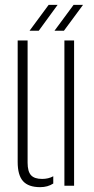

<svg xmlns="http://www.w3.org/2000/svg" viewBox="-20 -767 388 793"><path d="M53 -98V-600H94V-95Q94 -59 108 -43.5Q122 -28 154 -28Q180 -28 200 -39V-9Q177 6 146 6Q97.5 6 75.2 -18.8Q53 -43.5 53 -98ZM246 0V-600H286V0ZM102 -640 181 -747H218L140 -640ZM205 -640 284 -747H323L244 -640Z"/></svg>

Font: Big Shoulders Stencil Text SC Thin
Style: Regular
Weight: 100
Designer: Patric King
Foundry: XO Type Co
Version: Version 2.001